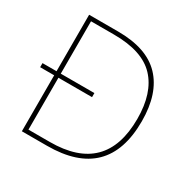

<svg xmlns="http://www.w3.org/2000/svg" viewBox="-159 -866 1011 1019"><g transform="rotate(30 346.0 -357.0)"><path d="M280 -714H103V-368H17V-343H103V0H257Q628 0 628 -364Q628 -534 542.5 -624Q457 -714 280 -714ZM270 -689Q444 -689 522.5 -605.5Q601 -522 601 -363Q601 -25 260 -25H129V-343H335V-368H129V-689Z"/></g></svg>

Font: Noto Sans UI Thin
Style: Regular
Weight: 250
Designer: Monotype Design Team
Foundry: Monotype Imaging Inc.
Version: Version 1.901